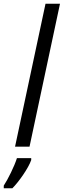

<svg xmlns="http://www.w3.org/2000/svg" viewBox="-80 -780 339 1021"><path d="M0 0H77L239 -760H162ZM-60 207V221H-14C20 187 72 113 86 71V61H10C-3 103 -38 174 -60 207Z"/></svg>

Font: Noto Sans ExtraCondensed
Style: Italic
Weight: 400
Width: 2
Italic angle: -12°
Designer: Monotype Design Team
Foundry: Monotype Imaging Inc.
Version: Version 2.013